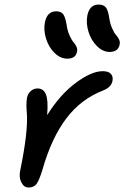

<svg xmlns="http://www.w3.org/2000/svg" viewBox="-20 -815 549 847"><path d="M463.9 -585.9Q433.6 -585.9 408 -611.3Q382.3 -636.7 370.6 -674.1Q358.9 -711.4 365.2 -746.1Q375 -794.9 415 -794.9Q436 -794.9 446.5 -782.7Q457 -770.5 461.9 -735.8Q465.8 -709.5 474.9 -689.5Q483.9 -669.4 491.9 -660.6Q500 -651.9 505.1 -641.1Q510.3 -630.4 507.8 -618.2Q501 -585.9 463.9 -585.9ZM276.9 -556.2Q246.6 -556.2 220.7 -581.5Q194.8 -606.9 183.1 -644.8Q171.4 -682.6 178.2 -716.8Q188 -765.1 228 -765.1Q248.5 -765.1 258.3 -752.9Q268.1 -740.7 273.9 -705.1Q277.8 -678.2 287.1 -658Q296.4 -637.7 304.4 -628.7Q312.5 -619.6 317.4 -608.9Q322.3 -598.1 319.8 -586.9Q314 -556.2 276.9 -556.2ZM106 12.2Q85.9 12.2 74.5 -9.8Q63 -31.7 68.8 -61Q105.5 -238.3 98.1 -320.8Q94.7 -357.4 99.1 -383.8Q103 -401.9 115.7 -413.3Q128.4 -424.8 146 -424.8Q171.9 -424.8 182.6 -398.4Q193.4 -372.1 188 -307.1Q244.1 -397 313.7 -449Q383.3 -501 433.1 -501Q458.5 -501 469.2 -489Q480 -477.1 476.1 -457Q469.7 -429.2 435.1 -416Q336.9 -377.9 272.2 -292.2Q207.5 -206.5 168 -68.8Q153.3 -20 141.4 -3.9Q129.4 12.2 106 12.2Z"/></svg>

Font: Shantell Sans Irregular
Style: Italic
Weight: 400
Italic angle: -11.31°
Designer: Stephen Nixon, Anya Danilova, Shantell Martin
Foundry: Arrow Type
Version: Version 1.006;[9816181b4]